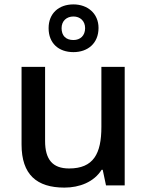

<svg xmlns="http://www.w3.org/2000/svg" viewBox="-20 -909 670 873"><path d="M314 -672C379 -672 428 -712 428 -782C428 -848 378 -889 314 -889C247 -889 201 -848 201 -781C201 -712 247 -672 314 -672ZM314 -727C279 -727 260 -747 260 -781C260 -814 283 -834 314 -834C344 -834 367 -814 367 -781C367 -747 345 -727 314 -727ZM547 -605H441V-332C441 -210 405 -143 294 -143C219 -143 185 -184 185 -268V-605H78V-252C78 -115 147 -56 273 -56C341 -56 407 -81 442 -137H447L462 -66H547Z"/></svg>

Font: Noto Sans Malayalam UI Medium
Style: Regular
Weight: 500
Designer: Jelle Bosma - Monotype Design Team
Foundry: Monotype Imaging Inc.
Version: Version 2.104